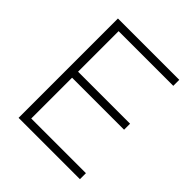

<svg xmlns="http://www.w3.org/2000/svg" viewBox="-202 -881 1018 1018"><g transform="rotate(45 307.0 -372.5)"><path d="M99 -745H559V-700H149V-396H539V-351H149V-45H559V0H99Z"/></g></svg>

Font: Eudoxus Sans ExtraLight
Style: Regular
Weight: 200
Designer: Stijn de Vries
Foundry: tokotype
Version: Version 2.005